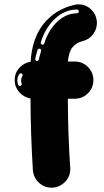

<svg xmlns="http://www.w3.org/2000/svg" viewBox="-20 -869 482 889"><path d="M224.8 0H219.3Q184.7 0 159.9 -23.3Q135.1 -46.5 132.2 -81.7Q121.8 -247.5 121.3 -412.9Q89.6 -418.8 68.8 -442.6Q48 -466.3 48 -498Q48 -530.2 68.8 -554Q89.6 -577.7 121.8 -583.2Q127.7 -687.6 179.2 -755.4Q208.9 -792.6 245.3 -814.6Q281.7 -836.6 319.3 -845Q331.2 -849 342.6 -849Q375.2 -849 399.5 -827.5Q423.8 -805.9 428.2 -772.8L428.7 -763.4Q428.7 -733.7 410.9 -710.1Q393.1 -686.6 362.9 -678.7Q333.2 -671.8 315.8 -650Q300 -633.7 294.1 -584.2H325.7Q361.9 -584.2 387.1 -558.9Q412.4 -533.7 412.4 -497.5Q412.4 -462.4 387.1 -437.1Q361.9 -411.9 325.7 -411.9H294.1Q294.6 -250.5 305 -93.6L305.4 -86.6Q305.4 -52.5 282.4 -28Q259.4 -3.5 224.8 0ZM177.2 -662.4Q183.2 -662.4 185.1 -668.3Q204 -729.2 245.3 -768.3Q286.6 -807.4 336.6 -807.4Q340.1 -807.4 342.6 -810.1Q345 -812.9 345 -816.3Q345 -819.8 342.6 -822.3Q340.1 -824.8 336.6 -824.8Q279.2 -824.8 233.9 -781.7Q188.6 -738.6 168.8 -672.8L168.3 -671.3Q168.3 -668.3 170 -665.8Q171.8 -663.4 174.8 -662.4ZM150.5 -586.6Q153.5 -586.6 156.2 -588.6Q158.9 -590.6 159.9 -593.6Q162.9 -608.4 167.8 -623.8Q168.8 -628.2 169.8 -632.2L170.8 -635.1Q170.8 -638.6 168.3 -641.1Q165.8 -643.6 162.4 -643.6H161.9Q155.9 -643.6 153.5 -637.1Q147.5 -616.8 143.1 -597V-595Q143.1 -592.6 144.8 -590.1Q146.5 -587.6 149.5 -586.6ZM74.3 -471.3Q80.7 -474.3 80.7 -480.2L80.2 -482.2Q77.7 -490.6 77.7 -498Q77.7 -507.4 83.2 -515.8Q84.7 -518.8 84.7 -521.3Q84.7 -524.8 82.4 -527Q80.2 -529.2 75.7 -529.2Q71.8 -529.2 68.8 -525.7Q60.4 -511.9 60.4 -497.5Q60.4 -487.1 63.4 -477.7Q64.4 -474.8 66.6 -473Q68.8 -471.3 71.8 -471.3Z"/></svg>

Font: AKL FREE 002
Style: Regular
Weight: 400
Designer: AKL
Foundry: AKL
Version: Version 1.00;August 17, 2024;FontCreator 13.0.0.2675 64-bit